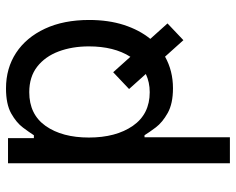

<svg xmlns="http://www.w3.org/2000/svg" viewBox="-94 -499 797 649"><g transform="rotate(-90 304.5 -174.5)"><path d="M77.1 204.1V-545.9H162.1V-458.5H171.9Q181.2 -473.1 197.8 -495.4Q214.4 -517.6 245.6 -535.2Q276.9 -552.7 330.1 -552.7Q398.4 -552.7 450.4 -518.6Q502.4 -484.4 532 -421.1Q561.5 -357.9 561.5 -271.5Q561.5 -206.5 544.7 -154.3Q527.8 -102.1 497.6 -64.9L549.8 -6.8L493.2 46.9L437.5 -15.1Q389.6 11.7 330.6 11.7Q278.8 11.7 247.1 -6.1Q215.3 -23.9 198.2 -46.6Q181.2 -69.3 171.9 -84.5H165V204.1ZM384.8 -190.4 437 -132.3Q472.2 -187.5 472.2 -272.5Q472.2 -329.1 455.1 -374.8Q438 -420.4 403.6 -447.3Q369.1 -474.1 317.4 -474.1Q242.2 -474.1 203.1 -418.5Q164.1 -362.8 164.1 -272.5Q164.1 -181.2 203.6 -124Q243.2 -66.9 317.4 -66.9Q351.1 -66.9 378.9 -80.1L328.1 -136.7Z"/></g></svg>

Font: Inter
Style: Regular
Weight: 400
Designer: Rasmus Andersson
Foundry: rsms
Version: Version 4.001;git-9221beed3